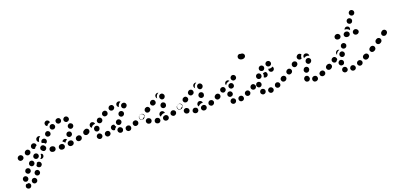

<svg xmlns="http://www.w3.org/2000/svg" viewBox="-89 -1069 3998 1897"><g transform="rotate(-15 1910.0 -120.5)"><path d="M30 266Q30 266 30 266Q20 270 10 270Q8 270 6 270Q2 272 0 275Q-3 279 -4 283Q-8 294 -4 304Q1 314 12 318Q17 320 22 320Q28 320 33 318Q38 315 42 311Q45 307 47 302Q51 292 47 281Q42 271 31 267Q31 267 30 267Q30 266 30 266ZM74 279Q82 286 93 286Q105 285 112 277H113Q116 272 118 267Q120 262 120 257Q119 251 117 246Q115 241 111 238Q107 234 101 232Q96 230 91 231Q85 231 80 233Q75 236 72 240Q64 248 65 260Q65 271 74 279ZM37 210Q35 204 31 201Q27 197 22 194Q12 190 1 194Q-9 198 -14 209Q-16 214 -16 219Q-16 225 -14 230Q-12 235 -9 239Q-5 243 0 245Q11 250 21 246Q32 241 36 231H37Q39 226 39 220Q39 215 37 210ZM126 214Q136 220 147 216Q158 213 163 203Q169 192 165 182Q162 171 152 165Q142 160 131 163Q120 167 115 177Q109 187 113 198Q116 209 126 214ZM72 127Q62 120 51 122Q40 123 33 132V133Q26 142 27 153Q29 164 38 171Q47 178 58 177Q70 175 76 166H77Q84 157 82 145Q81 134 72 127ZM201 128H200Q195 138 185 142Q174 145 164 140Q157 137 153 131Q149 126 149 119Q153 113 156 106Q159 100 160 93Q166 89 174 88Q181 87 188 91Q199 96 202 107Q206 117 201 128ZM129 67Q121 59 110 59Q98 59 90 67V68Q82 76 82 87Q82 99 90 107Q98 115 110 115Q121 114 129 106Q137 98 137 87Q137 75 129 67ZM222 67Q233 63 238 54V53Q240 48 241 43Q241 38 240 32Q238 29 236 25Q234 22 231 20Q230 20 229 20Q223 20 218 19Q219 24 219 29Q219 40 215 49Q211 58 204 64V65Q203 65 202 66Q212 71 222 67ZM189 9Q185 5 180 3Q175 1 170 1Q164 1 159 3Q154 5 150 9Q146 13 144 18Q142 23 141 28Q141 34 143 39Q145 44 149 48Q157 56 169 56Q180 56 188 48Q197 40 197 29Q197 17 189 9ZM43 19Q46 14 46 8Q46 3 45 -2Q41 -13 31 -18Q21 -24 10 -20L7 -19Q-3 -16 -9 -5Q-14 5 -10 16Q-7 26 4 32Q14 37 25 33L27 32Q32 31 36 27Q41 23 43 19ZM470 4Q469 -2 467 -7Q465 -12 461 -15Q457 -19 451 -21Q446 -23 441 -22H435Q423 -21 416 -13Q408 -4 409 7Q409 12 411 17Q414 22 418 26Q422 30 427 31Q432 33 438 33H444Q455 32 463 24Q470 15 470 4ZM365 25Q369 22 372 17Q375 12 375 7Q377 -5 370 -14Q363 -22 351 -24L345 -25Q340 -25 335 -24Q329 -22 325 -19Q321 -16 318 -11Q315 -6 315 -1Q313 11 320 20Q327 29 339 30L344 31Q350 31 355 30Q360 28 365 25ZM559 8Q562 3 563 -2Q564 -8 563 -13Q561 -19 558 -23Q555 -27 551 -30Q546 -33 541 -34Q535 -35 530 -34L524 -33Q519 -32 514 -28Q510 -25 507 -21Q504 -16 503 -11Q502 -5 503 0Q506 11 515 17Q525 23 536 21L542 20Q547 18 552 15Q556 12 559 8ZM124 -41Q118 -51 107 -55Q97 -58 86 -53L84 -51Q74 -46 71 -35Q67 -25 72 -14Q78 -4 89 -1Q99 3 109 -3L112 -4Q122 -9 125 -20Q129 -31 124 -41ZM261 0Q267 0 272 -3Q277 -5 280 -9Q288 -17 288 -29Q287 -40 279 -48Q278 -49 276 -50Q269 -59 257 -59Q246 -60 238 -52Q234 -49 231 -44Q229 -39 229 -33Q228 -28 230 -23Q232 -18 236 -14Q238 -10 242 -8Q246 -4 251 -2Q256 0 261 0ZM652 -44Q650 -49 647 -53Q643 -57 638 -59Q633 -61 628 -62Q622 -62 617 -60L611 -58Q601 -54 596 -44Q591 -34 595 -23Q597 -18 600 -14Q604 -10 609 -7Q614 -5 619 -5Q625 -4 630 -6L636 -8Q646 -12 651 -23Q656 -33 652 -44ZM462 -50Q465 -53 468 -56Q473 -60 478 -61Q483 -63 488 -62Q494 -62 499 -59Q504 -57 507 -53Q507 -52 508 -52Q508 -51 508 -51Q505 -49 502 -47Q493 -41 488 -33Q485 -28 483 -24Q480 -28 476 -32Q468 -39 459 -42Q460 -46 462 -50ZM738 -69Q740 -75 738 -80Q737 -85 734 -90Q728 -99 717 -102Q706 -104 696 -98Q694 -96 692 -95Q682 -89 680 -78Q677 -66 683 -57Q686 -52 690 -49Q695 -46 700 -45Q706 -43 711 -44Q716 -45 721 -48Q724 -50 727 -52Q731 -55 734 -59Q737 -64 738 -69ZM149 -57Q143 -66 145 -77Q147 -89 156 -95L158 -97Q168 -103 179 -101Q190 -99 197 -90Q199 -86 201 -82Q202 -77 202 -73Q196 -70 192 -65Q185 -58 181 -49Q181 -48 180 -46Q177 -45 174 -45Q170 -45 167 -45Q162 -46 157 -49Q152 -52 149 -57ZM263 -110Q271 -118 282 -119Q293 -120 302 -113Q311 -105 311 -94Q312 -82 305 -74L304 -73Q302 -71 299 -69Q296 -67 293 -66Q287 -73 278 -77Q269 -81 259 -82Q258 -82 258 -82Q257 -84 257 -86Q256 -88 256 -90Q256 -95 258 -100Q259 -105 263 -110ZM526 -74Q530 -70 535 -69Q541 -68 546 -69Q552 -70 556 -73Q561 -76 564 -80Q571 -89 569 -101Q567 -112 558 -119Q553 -122 548 -123Q543 -124 537 -123Q532 -122 527 -120Q523 -117 519 -112Q513 -103 514 -91Q516 -80 526 -74ZM237 -112Q238 -121 242 -130Q246 -139 253 -145Q256 -148 260 -150Q252 -156 242 -156Q232 -155 225 -149L223 -147Q214 -140 214 -128Q213 -117 220 -108Q223 -105 227 -103Q230 -101 234 -100Q235 -104 237 -108Q237 -109 237 -109Q237 -111 237 -112ZM366 -155Q366 -160 364 -165Q362 -170 358 -174Q349 -182 338 -182Q327 -182 319 -173Q315 -169 313 -164Q311 -159 311 -153Q311 -148 313 -143Q315 -138 319 -134Q328 -126 339 -127Q350 -127 358 -135H359Q362 -139 364 -144Q366 -149 366 -155ZM554 -153Q557 -149 562 -147Q567 -144 572 -143Q584 -142 593 -150Q601 -157 603 -168Q603 -174 602 -179Q600 -184 597 -189Q593 -193 588 -195Q583 -198 578 -199Q567 -200 558 -192Q549 -185 548 -174Q547 -168 549 -163Q550 -158 554 -153ZM422 -227Q415 -236 404 -237Q393 -239 384 -232H383Q374 -225 373 -213Q371 -202 378 -193Q385 -184 396 -183Q408 -181 417 -188Q426 -195 428 -206Q429 -218 422 -227ZM553 -220Q558 -220 563 -223Q568 -225 571 -229Q575 -233 577 -238Q579 -244 578 -249Q578 -255 575 -259Q573 -264 569 -268H568Q564 -272 559 -273Q554 -275 548 -275Q543 -274 538 -272Q533 -269 530 -265Q526 -261 524 -256Q523 -251 523 -245Q523 -240 526 -235Q528 -230 532 -227L533 -226Q537 -223 542 -221Q547 -219 553 -220ZM498 -261Q496 -267 492 -271Q488 -275 483 -277Q478 -279 473 -279Q467 -279 462 -277Q451 -273 446 -263Q442 -253 446 -242Q448 -237 451 -233Q455 -229 460 -227Q465 -224 471 -224Q476 -224 481 -226H482Q492 -230 497 -240Q502 -251 498 -261ZM336 -269 337 -270Q342 -280 353 -283Q363 -287 374 -281Q380 -278 384 -272Q388 -266 388 -259Q388 -258 387 -258Q377 -256 370 -250Q362 -244 357 -236Q356 -233 354 -230Q353 -230 351 -231Q350 -232 348 -232Q338 -237 335 -248Q331 -259 336 -269Z M852 14Q857 5 854 -6Q851 -17 841 -23Q841 -23 841 -23Q836 -26 831 -27Q825 -28 820 -27Q815 -25 810 -22Q806 -19 803 -14Q797 -5 799 6Q802 17 812 24Q813 24 814 25Q824 31 835 28Q846 24 852 14ZM1150 -9Q1149 -14 1146 -19Q1143 -23 1138 -26Q1133 -29 1128 -29Q1122 -30 1117 -29L1115 -28Q1104 -25 1098 -16Q1093 -6 1095 5Q1097 10 1100 15Q1103 19 1108 22Q1113 25 1118 26Q1124 26 1129 25H1131Q1142 22 1147 12Q1153 2 1150 -9ZM937 8Q939 3 939 -2Q939 -8 937 -13Q933 -24 923 -28Q912 -33 902 -29L900 -28Q895 -26 891 -23Q887 -19 885 -14Q882 -9 882 -3Q882 2 884 7Q888 18 899 23Q909 27 920 23H921Q926 21 930 17Q934 13 937 8ZM1063 11Q1066 6 1067 1Q1068 -4 1068 -10Q1067 -15 1064 -20Q1061 -24 1057 -28Q1057 -28 1056 -28Q1052 -31 1047 -33Q1042 -35 1036 -34Q1031 -33 1026 -31Q1021 -28 1018 -24Q1011 -15 1012 -4Q1013 8 1022 15Q1023 16 1024 17Q1033 23 1045 22Q1056 20 1063 11ZM1230 -24Q1232 -29 1231 -34Q1231 -40 1229 -45Q1226 -50 1222 -53Q1218 -57 1213 -59Q1208 -60 1202 -60Q1197 -60 1192 -57H1190Q1180 -52 1176 -41Q1173 -30 1178 -20Q1180 -15 1184 -11Q1188 -8 1193 -6Q1199 -4 1204 -4Q1209 -5 1214 -7L1216 -8Q1221 -10 1225 -14Q1228 -18 1230 -24ZM962 -29Q959 -33 957 -39Q956 -44 956 -49Q957 -55 959 -60Q962 -64 966 -68L968 -69Q974 -74 981 -74Q989 -75 996 -72Q996 -71 997 -69Q1000 -59 1007 -51Q1008 -49 1010 -47Q1005 -44 1000 -38Q994 -31 991 -22Q991 -21 991 -20Q988 -19 986 -19Q983 -19 980 -19Q975 -19 970 -22Q965 -25 962 -29ZM1301 -91Q1298 -96 1293 -99Q1289 -102 1283 -103Q1278 -104 1272 -103Q1267 -101 1263 -98L1261 -97Q1252 -91 1250 -80Q1248 -68 1254 -59Q1257 -55 1262 -52Q1267 -49 1272 -48Q1277 -47 1283 -48Q1288 -49 1293 -52L1294 -53Q1303 -60 1305 -71Q1307 -82 1301 -91ZM739 -94Q736 -98 731 -101Q727 -104 721 -105Q716 -106 711 -105Q705 -104 701 -101L699 -100Q695 -96 692 -92Q689 -87 688 -82Q687 -76 688 -71Q689 -66 692 -61Q696 -57 700 -54Q705 -51 710 -50Q716 -49 721 -50Q726 -51 731 -54L732 -55Q741 -62 743 -73Q745 -84 739 -94ZM794 -67Q796 -62 800 -58Q804 -54 810 -52Q820 -48 831 -53Q841 -58 845 -69V-70Q849 -81 845 -91Q840 -102 829 -106Q818 -109 808 -105Q798 -100 794 -89L793 -88Q791 -82 792 -77Q792 -72 794 -67ZM1018 -76Q1020 -71 1023 -66Q1027 -62 1032 -60Q1042 -54 1053 -58Q1063 -61 1069 -71L1070 -73Q1072 -78 1073 -83Q1073 -88 1072 -94Q1070 -99 1066 -103Q1063 -107 1058 -110Q1048 -115 1037 -112Q1026 -108 1021 -98L1020 -97Q1018 -92 1017 -87Q1017 -81 1018 -76ZM760 -131Q761 -136 764 -140Q767 -145 772 -148L773 -149Q778 -152 783 -153Q789 -153 794 -152Q800 -151 804 -148Q808 -145 811 -140Q813 -138 814 -135Q815 -132 815 -130Q807 -129 799 -125Q789 -121 782 -113Q777 -107 774 -100Q771 -102 768 -104Q765 -107 763 -110Q760 -114 760 -120Q759 -125 760 -131ZM847 -130Q855 -122 866 -122Q878 -122 886 -130L887 -131Q895 -139 895 -150Q895 -162 887 -170Q879 -178 867 -178Q856 -178 848 -170L847 -168Q839 -160 839 -149Q839 -138 847 -130ZM1075 -134Q1079 -131 1084 -130Q1090 -129 1095 -130Q1101 -131 1105 -134Q1110 -137 1113 -142L1114 -143Q1117 -148 1118 -153Q1119 -158 1118 -164Q1117 -169 1114 -174Q1111 -178 1106 -181Q1097 -188 1085 -185Q1074 -183 1068 -174L1067 -172Q1061 -163 1063 -152Q1065 -140 1075 -134ZM910 -188Q916 -178 927 -175Q939 -173 948 -179H950Q954 -182 958 -187Q961 -191 962 -197Q963 -202 962 -207Q962 -213 959 -217Q953 -227 942 -230Q931 -232 921 -226L919 -225Q910 -219 907 -208Q904 -197 910 -188ZM1122 -206Q1127 -203 1133 -202Q1138 -201 1143 -203Q1149 -204 1153 -208Q1157 -211 1160 -216L1161 -217Q1167 -227 1164 -238Q1161 -249 1151 -255Q1141 -260 1130 -257Q1119 -254 1113 -245L1112 -243Q1107 -233 1110 -222Q1113 -211 1122 -206ZM985 -230Q987 -225 991 -221Q994 -217 999 -215Q1004 -213 1010 -212Q1015 -212 1020 -214L1022 -215Q1027 -217 1031 -220Q1035 -224 1037 -229Q1040 -234 1040 -240Q1040 -245 1038 -250Q1034 -261 1024 -266Q1014 -270 1003 -266H1001Q991 -262 986 -251Q981 -241 985 -230ZM1098 -283H1099Q1104 -282 1108 -280Q1111 -279 1115 -276Q1110 -273 1106 -270Q1098 -264 1094 -256L1093 -254Q1088 -246 1087 -237Q1086 -233 1086 -229Q1077 -232 1071 -240Q1066 -249 1067 -258Q1068 -270 1077 -277Q1086 -284 1098 -283Z M1439 21Q1443 17 1445 12Q1448 8 1448 2Q1449 -9 1442 -18Q1434 -27 1423 -27L1421 -28Q1409 -29 1401 -21Q1392 -14 1391 -2Q1390 3 1392 8Q1394 13 1397 18Q1401 22 1406 24Q1411 27 1416 27H1419Q1424 28 1429 26Q1434 24 1439 21ZM1535 -10Q1533 -22 1523 -28Q1514 -34 1502 -32L1500 -31Q1495 -30 1490 -27Q1485 -24 1482 -20Q1479 -15 1478 -10Q1477 -4 1478 1Q1481 12 1490 18Q1500 25 1511 22H1513Q1524 20 1531 10Q1537 1 1535 -10ZM1346 7Q1351 5 1355 1Q1359 -3 1361 -8Q1366 -18 1362 -29Q1358 -40 1347 -44L1345 -45Q1334 -50 1324 -46Q1313 -42 1308 -31Q1304 -21 1308 -10Q1312 0 1322 5L1325 6Q1330 8 1335 8Q1340 9 1346 7ZM1616 -44Q1613 -49 1609 -53Q1605 -56 1600 -58Q1595 -60 1590 -60Q1584 -60 1579 -58L1577 -57Q1567 -52 1563 -41Q1559 -31 1563 -20Q1566 -15 1570 -12Q1574 -8 1579 -6Q1584 -4 1589 -4Q1595 -4 1600 -7L1602 -8Q1612 -12 1616 -23Q1620 -34 1616 -44ZM1466 -75Q1471 -78 1476 -79Q1482 -80 1487 -79Q1492 -78 1497 -75Q1502 -72 1505 -67Q1509 -61 1509 -55Q1504 -55 1498 -54H1495Q1486 -52 1478 -46Q1469 -41 1464 -32Q1463 -31 1462 -30Q1454 -37 1453 -47Q1452 -57 1458 -66Q1458 -67 1459 -68Q1462 -72 1466 -75ZM1689 -92Q1686 -96 1681 -99Q1677 -102 1671 -103Q1666 -104 1660 -103Q1655 -102 1651 -98L1649 -97Q1639 -90 1637 -79Q1635 -68 1642 -59Q1645 -54 1650 -51Q1654 -48 1660 -47Q1665 -46 1670 -48Q1676 -49 1680 -52L1682 -53Q1692 -60 1694 -71Q1696 -82 1689 -92ZM1253 -82Q1254 -87 1257 -92Q1260 -96 1264 -100L1266 -101Q1276 -107 1287 -105Q1298 -103 1305 -94Q1308 -89 1309 -84Q1310 -78 1309 -73Q1299 -70 1292 -63Q1285 -58 1280 -50Q1273 -49 1267 -53Q1261 -56 1257 -61Q1254 -66 1253 -71Q1252 -76 1253 -82ZM1380 -127Q1380 -132 1379 -137Q1377 -143 1374 -147Q1367 -156 1356 -158Q1345 -159 1336 -152L1334 -151Q1329 -148 1327 -143Q1324 -138 1323 -133Q1322 -127 1324 -122Q1325 -117 1328 -112Q1332 -108 1336 -105Q1341 -102 1347 -102Q1352 -101 1357 -102Q1363 -104 1367 -107L1369 -109Q1373 -112 1376 -117Q1379 -121 1380 -127ZM1507 -104Q1512 -103 1518 -104Q1523 -105 1528 -108Q1532 -111 1536 -115Q1539 -120 1540 -125V-127Q1543 -139 1537 -148Q1531 -158 1520 -160Q1514 -161 1509 -161Q1503 -160 1499 -157Q1494 -154 1491 -149Q1488 -145 1487 -139L1486 -137Q1484 -126 1490 -116Q1496 -107 1507 -104ZM1443 -201Q1436 -210 1425 -211Q1414 -213 1405 -206L1403 -204Q1394 -197 1392 -186Q1391 -174 1398 -165Q1401 -161 1406 -158Q1411 -156 1416 -155Q1422 -154 1427 -156Q1432 -157 1437 -161L1439 -162Q1448 -169 1449 -180Q1450 -192 1443 -201ZM1523 -190Q1528 -190 1533 -192Q1538 -194 1542 -198Q1546 -202 1548 -207Q1551 -212 1551 -217V-220Q1551 -231 1543 -239Q1535 -248 1524 -248Q1512 -248 1504 -240Q1496 -232 1496 -221V-218Q1496 -207 1504 -199Q1511 -190 1523 -190ZM1488 -256Q1493 -261 1499 -264Q1492 -266 1485 -265Q1478 -264 1473 -259L1471 -258Q1462 -251 1461 -239Q1460 -228 1467 -219Q1468 -217 1470 -216Q1472 -215 1473 -213Q1473 -216 1473 -218V-221Q1473 -230 1477 -239Q1481 -249 1488 -256Z M1827 21Q1831 17 1833 12Q1836 8 1836 2Q1837 -9 1830 -18Q1822 -27 1811 -27L1809 -28Q1797 -29 1789 -21Q1780 -14 1779 -2Q1778 3 1780 8Q1782 13 1785 18Q1789 22 1794 24Q1799 27 1804 27H1807Q1812 28 1817 26Q1822 24 1827 21ZM1923 -10Q1921 -22 1911 -28Q1902 -34 1890 -32L1888 -31Q1883 -30 1878 -27Q1873 -24 1870 -20Q1867 -15 1866 -10Q1865 -4 1866 1Q1869 12 1878 18Q1888 25 1899 22H1901Q1912 20 1919 10Q1925 1 1923 -10ZM1734 7Q1739 5 1743 1Q1747 -3 1749 -8Q1754 -18 1750 -29Q1746 -40 1735 -44L1733 -45Q1722 -50 1712 -46Q1701 -42 1696 -31Q1692 -21 1696 -10Q1700 0 1710 5L1713 6Q1718 8 1723 8Q1728 9 1734 7ZM2004 -44Q2001 -49 1997 -53Q1993 -56 1988 -58Q1983 -60 1978 -60Q1972 -60 1967 -58L1965 -57Q1955 -52 1951 -41Q1947 -31 1951 -20Q1954 -15 1958 -12Q1962 -8 1967 -6Q1972 -4 1977 -4Q1983 -4 1988 -7L1990 -8Q2000 -12 2004 -23Q2008 -34 2004 -44ZM1854 -75Q1859 -78 1864 -79Q1870 -80 1875 -79Q1880 -78 1885 -75Q1890 -72 1893 -67Q1897 -61 1897 -55Q1892 -55 1886 -54H1883Q1874 -52 1866 -46Q1857 -41 1852 -32Q1851 -31 1850 -30Q1842 -37 1841 -47Q1840 -57 1846 -66Q1846 -67 1847 -68Q1850 -72 1854 -75ZM2077 -92Q2074 -96 2069 -99Q2065 -102 2059 -103Q2054 -104 2048 -103Q2043 -102 2039 -98L2037 -97Q2027 -90 2025 -79Q2023 -68 2030 -59Q2033 -54 2038 -51Q2042 -48 2048 -47Q2053 -46 2058 -48Q2064 -49 2068 -52L2070 -53Q2080 -60 2082 -71Q2084 -82 2077 -92ZM1641 -82Q1642 -87 1645 -92Q1648 -96 1652 -100L1654 -101Q1664 -107 1675 -105Q1686 -103 1693 -94Q1696 -89 1697 -84Q1698 -78 1697 -73Q1687 -70 1680 -63Q1673 -58 1668 -50Q1661 -49 1655 -53Q1649 -56 1645 -61Q1642 -66 1641 -71Q1640 -76 1641 -82ZM1768 -127Q1768 -132 1767 -137Q1765 -143 1762 -147Q1755 -156 1744 -158Q1733 -159 1724 -152L1722 -151Q1717 -148 1715 -143Q1712 -138 1711 -133Q1710 -127 1712 -122Q1713 -117 1716 -112Q1720 -108 1724 -105Q1729 -102 1735 -102Q1740 -101 1745 -102Q1751 -104 1755 -107L1757 -109Q1761 -112 1764 -117Q1767 -121 1768 -127ZM1895 -104Q1900 -103 1906 -104Q1911 -105 1916 -108Q1920 -111 1924 -115Q1927 -120 1928 -125V-127Q1931 -139 1925 -148Q1919 -158 1908 -160Q1902 -161 1897 -161Q1891 -160 1887 -157Q1882 -154 1879 -149Q1876 -145 1875 -139L1874 -137Q1872 -126 1878 -116Q1884 -107 1895 -104ZM1831 -201Q1824 -210 1813 -211Q1802 -213 1793 -206L1791 -204Q1782 -197 1780 -186Q1779 -174 1786 -165Q1789 -161 1794 -158Q1799 -156 1804 -155Q1810 -154 1815 -156Q1820 -157 1825 -161L1827 -162Q1836 -169 1837 -180Q1838 -192 1831 -201ZM1911 -190Q1916 -190 1921 -192Q1926 -194 1930 -198Q1934 -202 1936 -207Q1939 -212 1939 -217V-220Q1939 -231 1931 -239Q1923 -248 1912 -248Q1900 -248 1892 -240Q1884 -232 1884 -221V-218Q1884 -207 1892 -199Q1899 -190 1911 -190ZM1876 -256Q1881 -261 1887 -264Q1880 -266 1873 -265Q1866 -264 1861 -259L1859 -258Q1850 -251 1849 -239Q1848 -228 1855 -219Q1856 -217 1858 -216Q1860 -215 1861 -213Q1861 -216 1861 -218V-221Q1861 -230 1865 -239Q1869 -249 1876 -256Z M2218 18Q2223 8 2219 -3Q2215 -13 2204 -18Q2199 -20 2193 -21Q2188 -21 2183 -19Q2178 -17 2174 -13Q2170 -9 2168 -4Q2163 6 2167 17Q2171 27 2181 32H2182Q2192 37 2203 33Q2213 29 2218 18ZM2301 -5Q2299 -10 2296 -15Q2292 -19 2288 -22Q2283 -24 2277 -25Q2272 -25 2267 -24Q2256 -21 2250 -11Q2245 -1 2248 10Q2249 16 2253 20Q2256 24 2261 27Q2266 29 2271 30Q2277 30 2282 29Q2293 26 2299 16Q2304 6 2301 -5ZM2376 -25Q2378 -30 2377 -35Q2376 -41 2373 -46Q2368 -55 2357 -58Q2346 -61 2336 -55Q2326 -50 2323 -39Q2320 -28 2326 -18Q2331 -8 2343 -5Q2354 -2 2363 -8H2364Q2368 -11 2372 -15Q2375 -19 2376 -25ZM2153 -75Q2156 -86 2166 -92Q2176 -97 2187 -94Q2192 -93 2196 -89Q2201 -86 2203 -81Q2206 -76 2207 -71Q2207 -65 2206 -60Q2204 -54 2200 -50Q2197 -46 2192 -43Q2184 -43 2176 -40Q2175 -40 2174 -41Q2173 -41 2172 -41Q2161 -44 2155 -54Q2150 -64 2153 -75ZM2446 -72Q2447 -78 2446 -83Q2445 -88 2441 -93Q2435 -102 2424 -104Q2412 -106 2403 -99Q2399 -96 2396 -92Q2393 -87 2392 -82Q2391 -76 2392 -71Q2393 -66 2396 -61Q2403 -52 2414 -50Q2425 -48 2435 -54V-55Q2439 -58 2442 -62Q2445 -67 2446 -72ZM2083 -72Q2084 -78 2083 -83Q2082 -88 2079 -93Q2072 -102 2061 -104Q2050 -106 2041 -100H2040Q2031 -93 2029 -82Q2027 -71 2033 -61Q2040 -52 2051 -50Q2062 -48 2072 -54Q2076 -58 2079 -62Q2082 -67 2083 -72ZM2144 -144Q2141 -148 2136 -151Q2131 -153 2126 -154Q2120 -155 2115 -153Q2110 -152 2106 -149L2105 -148Q2101 -145 2098 -140Q2096 -136 2095 -130Q2094 -125 2096 -119Q2097 -114 2101 -110Q2104 -105 2109 -103Q2113 -100 2119 -99Q2124 -99 2130 -100Q2135 -102 2139 -105Q2148 -112 2150 -123Q2151 -135 2144 -144ZM2199 -119Q2209 -114 2220 -118Q2230 -121 2236 -131Q2241 -142 2237 -152Q2234 -163 2224 -168Q2214 -174 2203 -170Q2192 -167 2187 -157V-156Q2181 -146 2185 -135Q2188 -125 2199 -119ZM2196 -192Q2202 -193 2207 -194Q2206 -197 2205 -199Q2198 -205 2188 -206Q2179 -206 2171 -200Q2171 -200 2170 -200Q2170 -200 2170 -200Q2166 -196 2163 -191Q2160 -186 2160 -181Q2159 -176 2161 -171Q2162 -166 2165 -162Q2166 -165 2167 -167Q2171 -175 2178 -182Q2186 -188 2196 -192ZM2238 -192Q2247 -186 2258 -189Q2270 -192 2276 -201Q2282 -211 2279 -222Q2277 -233 2267 -239Q2257 -245 2246 -243Q2235 -240 2229 -230Q2223 -221 2226 -210Q2228 -198 2238 -192ZM2417 -411Q2422 -401 2419 -390Q2415 -379 2405 -374Q2395 -369 2384 -369Q2377 -369 2370 -371Q2364 -373 2358 -377Q2349 -383 2347 -394Q2345 -406 2351 -415Q2357 -423 2366 -426Q2376 -428 2385 -424Q2394 -427 2403 -423Q2412 -419 2417 -411Z M2607 -9Q2605 -14 2602 -18Q2599 -23 2594 -26Q2589 -28 2584 -29Q2579 -30 2573 -29Q2568 -27 2563 -24Q2559 -21 2556 -16Q2553 -11 2552 -6Q2552 0 2553 5Q2556 16 2566 22Q2575 28 2586 25H2587Q2598 22 2604 12Q2610 2 2607 -9ZM2503 20Q2508 20 2513 17Q2518 14 2521 10Q2528 1 2527 -10Q2526 -22 2517 -29Q2512 -32 2507 -34Q2502 -35 2496 -35Q2491 -34 2486 -32Q2481 -29 2478 -25Q2471 -16 2472 -4Q2473 7 2482 14H2483Q2487 18 2492 19Q2497 21 2503 20ZM2681 -46Q2676 -56 2665 -59Q2654 -63 2644 -57Q2634 -52 2631 -41Q2627 -30 2632 -20Q2635 -15 2639 -12Q2643 -8 2649 -7Q2654 -5 2659 -6Q2665 -6 2670 -9Q2680 -14 2683 -25Q2687 -36 2681 -46ZM2755 -72Q2756 -78 2755 -83Q2754 -88 2750 -93Q2747 -97 2743 -100Q2738 -103 2733 -104Q2727 -105 2722 -104Q2717 -103 2712 -99Q2707 -96 2704 -91Q2701 -87 2700 -81Q2700 -76 2701 -71Q2702 -65 2705 -61Q2708 -56 2713 -53Q2717 -51 2723 -50Q2728 -49 2734 -50Q2739 -51 2743 -54H2744Q2748 -58 2751 -62Q2754 -67 2755 -72ZM2417 -105Q2410 -104 2404 -100H2403Q2399 -96 2396 -92Q2393 -87 2392 -82Q2391 -76 2392 -71Q2393 -66 2396 -61Q2403 -52 2414 -50Q2425 -48 2435 -54V-55Q2436 -55 2436 -56Q2437 -56 2437 -56Q2433 -63 2431 -70Q2428 -79 2429 -89Q2430 -96 2432 -102Q2425 -105 2417 -105ZM2476 -57Q2488 -56 2496 -63Q2505 -71 2506 -82Q2507 -94 2500 -102Q2493 -111 2481 -112Q2470 -113 2461 -106Q2453 -99 2452 -87H2451Q2450 -76 2458 -67Q2465 -58 2476 -57ZM2579 -185Q2584 -181 2586 -176Q2591 -166 2588 -155Q2584 -144 2574 -139Q2567 -135 2558 -136Q2550 -137 2544 -142Q2545 -144 2545 -145V-146Q2549 -154 2549 -164Q2550 -174 2546 -183Q2555 -184 2563 -187Q2567 -188 2570 -190Q2575 -188 2579 -185ZM2474 -176Q2470 -165 2474 -154Q2478 -144 2489 -139Q2499 -135 2510 -139Q2520 -144 2525 -154Q2529 -165 2525 -176Q2521 -186 2510 -191Q2505 -193 2500 -193Q2494 -193 2489 -191Q2484 -189 2480 -185Q2476 -181 2474 -176ZM2658 -218Q2657 -219 2656 -220Q2655 -221 2654 -222Q2653 -221 2651 -219Q2642 -213 2632 -211Q2623 -209 2613 -211Q2611 -211 2609 -212Q2607 -205 2608 -199Q2608 -192 2612 -187Q2619 -177 2630 -175Q2641 -173 2650 -179L2651 -180Q2660 -186 2662 -197Q2664 -208 2658 -218ZM2525 -215Q2533 -207 2544 -206Q2555 -205 2564 -213Q2568 -217 2570 -222Q2573 -227 2573 -232Q2573 -238 2572 -243Q2570 -248 2566 -252Q2558 -261 2547 -261Q2536 -262 2527 -254Q2518 -246 2518 -235Q2517 -223 2525 -215ZM2606 -283Q2601 -280 2598 -275Q2595 -270 2594 -265Q2592 -254 2599 -244Q2605 -235 2617 -233Q2628 -231 2638 -238Q2647 -244 2649 -255Q2651 -267 2644 -276Q2638 -285 2627 -287H2626Q2621 -288 2615 -287Q2610 -286 2606 -283Z M3056 16Q3058 11 3059 6Q3060 0 3058 -5Q3056 -16 3046 -22Q3036 -27 3025 -25L3021 -24Q3010 -21 3005 -11Q2999 -1 3002 10Q3005 21 3014 27Q3024 32 3035 30L3039 29Q3044 27 3048 24Q3053 21 3056 16ZM2939 8Q2934 5 2931 0Q2928 -4 2927 -9Q2926 -12 2925 -15Q2924 -27 2931 -36Q2937 -45 2949 -47Q2954 -47 2959 -46Q2965 -45 2969 -41Q2974 -38 2976 -33Q2979 -29 2980 -23Q2980 -23 2980 -22Q2981 -20 2981 -17Q2981 -14 2981 -12Q2980 -9 2979 -7Q2977 0 2972 5Q2967 9 2960 11Q2954 12 2949 11Q2944 10 2939 8ZM3141 -21Q3143 -26 3143 -32Q3143 -37 3140 -42Q3135 -52 3125 -56Q3114 -60 3104 -55L3100 -54Q3095 -51 3092 -47Q3088 -43 3086 -38Q3084 -33 3085 -27Q3085 -22 3087 -17Q3092 -7 3103 -3Q3114 1 3124 -4L3127 -5Q3132 -8 3136 -12Q3140 -16 3141 -21ZM3216 -91Q3209 -100 3198 -102Q3187 -104 3177 -98L3174 -95Q3165 -89 3163 -78Q3161 -67 3168 -57Q3171 -53 3175 -50Q3180 -47 3185 -46Q3191 -45 3196 -46Q3201 -47 3206 -50L3209 -52Q3218 -59 3220 -70Q3222 -81 3216 -91ZM2754 -95Q2747 -104 2736 -106Q2725 -108 2715 -102L2712 -100Q2708 -96 2705 -92Q2702 -87 2701 -82Q2700 -76 2701 -71Q2702 -66 2705 -61Q2712 -52 2723 -50Q2734 -48 2744 -54L2747 -57Q2756 -63 2758 -74Q2760 -85 2754 -95ZM2945 -92Q2947 -87 2951 -83Q2955 -80 2960 -77Q2970 -73 2981 -78Q2991 -82 2995 -93L2997 -96Q2999 -101 2999 -106Q2999 -112 2997 -117Q2995 -122 2991 -126Q2987 -130 2982 -132Q2971 -136 2961 -132Q2950 -127 2946 -117L2945 -113Q2942 -108 2942 -103Q2943 -97 2945 -92ZM2830 -129Q2831 -135 2829 -140Q2828 -145 2825 -149Q2818 -158 2806 -160Q2795 -161 2786 -154L2783 -152Q2779 -149 2776 -144Q2774 -139 2773 -134Q2772 -128 2774 -123Q2775 -118 2778 -114Q2785 -105 2797 -103Q2808 -102 2817 -109L2820 -111Q2824 -114 2827 -119Q2830 -124 2830 -129ZM2984 -176Q2985 -171 2989 -166Q2992 -162 2997 -159Q3006 -153 3017 -156Q3028 -159 3034 -168L3036 -171Q3039 -176 3040 -181Q3041 -187 3040 -192Q3038 -197 3035 -202Q3032 -206 3027 -209Q3017 -215 3006 -212Q2995 -210 2989 -200L2987 -197Q2985 -192 2984 -187Q2983 -182 2984 -176ZM2894 -207Q2886 -215 2875 -216Q2864 -217 2855 -210L2852 -208Q2844 -200 2843 -189Q2842 -178 2849 -169Q2856 -160 2868 -159Q2879 -158 2888 -166L2890 -168Q2899 -175 2900 -187Q2901 -198 2894 -207ZM2918 -266 2920 -268Q2924 -272 2929 -274Q2934 -276 2940 -276Q2945 -276 2950 -274Q2955 -272 2959 -268Q2960 -267 2961 -266Q2962 -265 2962 -264Q2958 -259 2956 -252Q2953 -243 2953 -233Q2953 -229 2954 -225Q2946 -218 2935 -219Q2925 -219 2917 -227Q2909 -235 2909 -247Q2910 -258 2918 -266ZM2977 -244Q2979 -250 2982 -254Q2986 -258 2991 -260Q2996 -263 3001 -263Q3007 -263 3012 -261Q3013 -261 3015 -260Q3024 -257 3029 -249Q3035 -241 3034 -231Q3028 -234 3021 -235Q3011 -237 3001 -234Q2991 -232 2983 -226Q2981 -224 2979 -222Q2979 -223 2978 -223Q2978 -223 2978 -223Q2976 -228 2975 -234Q2975 -239 2977 -244Z M3447 -10Q3444 -21 3434 -27Q3424 -33 3413 -30Q3407 -29 3403 -25Q3398 -22 3396 -17Q3393 -13 3392 -7Q3391 -2 3393 4Q3396 15 3405 20Q3415 26 3426 23H3427Q3438 20 3444 11Q3450 1 3447 -10ZM3362 7Q3365 3 3366 -3Q3366 -8 3365 -13Q3364 -19 3361 -23Q3358 -28 3353 -31Q3343 -37 3332 -35Q3321 -32 3315 -23Q3312 -18 3311 -13Q3310 -7 3311 -2Q3312 3 3315 8Q3318 12 3323 15L3324 16Q3333 22 3344 19Q3356 17 3362 7ZM3524 -25Q3526 -30 3526 -36Q3525 -41 3523 -46Q3518 -56 3507 -60Q3496 -64 3486 -58H3485Q3480 -56 3477 -52Q3473 -47 3471 -42Q3470 -37 3470 -32Q3470 -26 3473 -21Q3478 -11 3489 -7Q3500 -4 3510 -9Q3515 -12 3519 -16Q3522 -20 3524 -25ZM3593 -93Q3589 -97 3585 -100Q3580 -103 3575 -104Q3569 -105 3564 -104Q3559 -103 3554 -100V-99Q3544 -93 3542 -81Q3540 -70 3547 -61Q3550 -56 3555 -53Q3559 -50 3565 -50Q3570 -49 3575 -50Q3581 -51 3585 -54H3586Q3595 -61 3597 -72Q3599 -83 3593 -93ZM3219 -93Q3216 -98 3211 -101Q3207 -104 3201 -104Q3196 -105 3191 -104Q3185 -103 3181 -100H3180Q3171 -93 3169 -82Q3167 -71 3173 -61Q3180 -52 3191 -50Q3202 -48 3212 -54V-55Q3222 -61 3224 -73Q3226 -84 3219 -93ZM3295 -90V-91Q3297 -96 3300 -100Q3303 -105 3308 -108Q3313 -110 3318 -111Q3324 -112 3329 -110Q3340 -107 3346 -97Q3351 -88 3348 -77V-76Q3347 -71 3344 -66Q3340 -62 3335 -59Q3335 -59 3334 -58Q3333 -58 3332 -57Q3329 -57 3327 -57Q3325 -56 3323 -56Q3321 -55 3319 -56Q3317 -56 3315 -56Q3304 -59 3298 -69Q3292 -79 3295 -90ZM3245 -149H3246Q3250 -153 3255 -155Q3260 -156 3266 -156Q3271 -155 3276 -153Q3281 -150 3284 -146Q3288 -141 3290 -135Q3292 -129 3290 -122Q3285 -118 3282 -113Q3278 -109 3276 -104Q3267 -99 3258 -101Q3248 -103 3242 -110Q3234 -119 3235 -130Q3236 -142 3245 -149ZM3340 -136Q3350 -132 3361 -136Q3371 -140 3376 -151Q3381 -162 3377 -172Q3372 -183 3362 -188Q3352 -192 3341 -188Q3330 -184 3326 -173Q3321 -162 3325 -152Q3329 -141 3340 -136ZM3333 -209Q3335 -210 3337 -210Q3329 -215 3319 -214Q3310 -212 3303 -205V-204Q3296 -197 3296 -187Q3295 -177 3301 -169Q3302 -176 3305 -182Q3309 -191 3316 -198Q3323 -205 3333 -209ZM3374 -213Q3384 -208 3395 -212Q3406 -215 3411 -225V-226Q3414 -231 3414 -236Q3415 -242 3413 -247Q3411 -252 3408 -256Q3404 -260 3399 -263Q3389 -268 3378 -264Q3367 -261 3362 -250Q3357 -240 3360 -229Q3364 -218 3374 -213ZM3382 -340Q3382 -351 3374 -359Q3366 -367 3355 -368H3349Q3338 -367 3330 -359Q3321 -351 3322 -340Q3321 -329 3330 -321Q3338 -313 3349 -313H3355Q3366 -313 3374 -321Q3382 -329 3382 -340ZM3476 -340Q3476 -351 3468 -359Q3460 -367 3448 -368H3443Q3431 -367 3423 -359Q3415 -351 3415 -340Q3415 -329 3423 -321Q3431 -313 3443 -313H3448Q3460 -313 3468 -321Q3476 -329 3476 -340ZM3568 -340Q3568 -351 3559 -359Q3551 -367 3540 -368H3536Q3525 -367 3517 -359Q3509 -351 3509 -340Q3509 -329 3517 -321Q3525 -313 3536 -313H3540Q3551 -313 3559 -321Q3568 -329 3568 -340ZM3443 -390H3448Q3458 -390 3467 -386Q3476 -383 3484 -375Q3486 -373 3488 -371Q3488 -372 3488 -372Q3488 -373 3489 -373V-374Q3494 -384 3491 -395Q3488 -406 3478 -411Q3468 -416 3457 -413Q3446 -410 3441 -400L3440 -399Q3439 -397 3438 -395Q3438 -392 3437 -390Q3440 -390 3443 -390ZM3492 -436Q3502 -430 3513 -433Q3524 -436 3529 -446V-447Q3535 -457 3532 -468Q3529 -479 3519 -484Q3509 -490 3498 -487Q3487 -484 3481 -474V-473Q3476 -463 3479 -452Q3482 -441 3492 -436ZM3533 -509Q3543 -503 3554 -506Q3565 -509 3570 -519L3571 -520Q3576 -530 3573 -541Q3570 -552 3560 -557Q3550 -563 3539 -560Q3528 -557 3523 -547L3522 -546Q3517 -536 3520 -526Q3523 -515 3533 -509Z M3599 -96Q3596 -101 3591 -104Q3586 -106 3581 -107Q3576 -108 3570 -107Q3565 -106 3561 -103L3554 -98Q3550 -95 3547 -90Q3544 -86 3543 -80Q3542 -75 3543 -70Q3544 -64 3548 -60Q3554 -50 3565 -49Q3577 -47 3586 -53L3592 -58Q3602 -64 3604 -76Q3605 -87 3599 -96ZM3684 -133Q3684 -139 3683 -144Q3682 -149 3679 -154Q3672 -163 3661 -165Q3649 -166 3640 -160L3634 -155Q3625 -148 3623 -137Q3621 -126 3628 -117Q3634 -107 3646 -106Q3657 -104 3666 -111L3673 -115Q3677 -119 3680 -123Q3683 -128 3684 -133ZM3756 -214Q3749 -223 3738 -224Q3726 -226 3718 -219L3711 -214Q3702 -207 3701 -195Q3700 -184 3707 -175Q3714 -166 3725 -165Q3737 -163 3746 -171L3752 -175Q3761 -183 3762 -194Q3763 -205 3756 -214ZM3828 -281Q3820 -289 3809 -289Q3797 -289 3789 -281Q3787 -278 3784 -276Q3776 -268 3776 -257Q3775 -245 3783 -237Q3791 -229 3803 -229Q3814 -228 3822 -236Q3825 -239 3828 -242Q3836 -250 3836 -262Q3836 -273 3828 -281Z"/></g></svg>

Font: FRB American Cursive Guidelines Dotted Ultra
Style: Bold Italic
Weight: 1000
Italic angle: -25°
Version: Version 2.0;Modular Font Editor K font №1